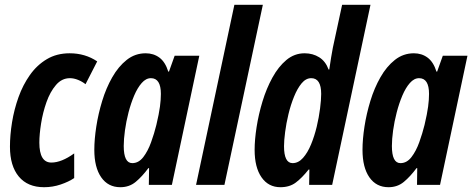

<svg xmlns="http://www.w3.org/2000/svg" viewBox="-20 -780 1992 810"><path d="M166 9.8Q96.7 9.8 59.3 -35.2Q22 -80.1 22 -161.1Q22 -210 30.8 -264.2Q39.6 -318.4 58.1 -370.1Q76.7 -421.9 106.2 -463.6Q135.7 -505.4 177.5 -530.3Q219.2 -555.2 273.9 -555.2Q339.4 -555.2 390.1 -521L340.8 -424.8Q326.7 -436 309.1 -443.1Q291.5 -450.2 274.9 -450.2Q240.7 -450.2 216.1 -421.4Q191.4 -392.6 176 -348.9Q160.6 -305.2 153.3 -259Q146 -212.9 146 -178.2Q146 -94.2 196.8 -94.2Q239.3 -94.2 293 -132.8V-28.8Q270 -13.2 236.1 -1.7Q202.1 9.8 166 9.8Z M487.8 9.8Q436 9.8 407 -32Q377.9 -73.7 377.9 -147.9Q377.9 -191.9 386.2 -245.8Q394.5 -299.8 411.1 -354.2Q427.7 -408.7 453.6 -454.1Q479.5 -499.5 514.6 -527.3Q549.8 -555.2 594.7 -555.2Q627.9 -555.2 652.6 -536.9Q677.2 -518.6 689.9 -478H692.9L716.8 -544.9H820.8L705.1 0H607.9L608.9 -70.8H606Q579.6 -35.2 552.5 -12.7Q525.4 9.8 487.8 9.8ZM538.1 -91.8Q564.9 -91.8 584.5 -117.2Q604 -142.6 617.4 -179.9Q630.9 -217.3 639.6 -252.9Q650.9 -300.3 654.8 -330.1Q658.7 -359.9 658.7 -383.8Q658.7 -450.2 616.7 -450.2Q595.7 -450.2 577.9 -429.9Q560.1 -409.7 546.1 -377Q532.2 -344.2 522.2 -305.7Q512.2 -267.1 507.1 -229.7Q502 -192.4 502 -164.1Q502 -91.8 538.1 -91.8Z M807.1 0 968.8 -759.8H1088.9L926.8 0Z M1163.1 9.8Q1112.3 9.8 1083.3 -32Q1054.2 -73.7 1054.2 -147.9Q1054.2 -190.4 1062.5 -243.9Q1070.8 -297.4 1087.4 -352.1Q1104 -406.7 1129.2 -452.6Q1154.3 -498.5 1188.2 -526.9Q1222.2 -555.2 1265.1 -555.2Q1299.8 -555.2 1326.7 -538.3Q1353.5 -521.5 1366.2 -486.8H1369.1Q1373 -514.2 1377 -538.1Q1380.9 -562 1384.3 -579.1L1423.3 -759.8H1543L1381.3 0H1284.2L1285.2 -64.9H1282.2Q1253.9 -29.3 1227.8 -9.8Q1201.7 9.8 1163.1 9.8ZM1214.4 -91.8Q1238.8 -91.8 1258.3 -113.8Q1277.8 -135.7 1292.2 -170.7Q1306.6 -205.6 1316.2 -245.6Q1325.7 -285.6 1330.3 -322.5Q1335 -359.4 1335 -383.8Q1335 -450.2 1293 -450.2Q1270.5 -450.2 1252.4 -428.5Q1234.4 -406.7 1220.5 -372.3Q1206.5 -337.9 1197 -298.6Q1187.5 -259.3 1182.9 -223.1Q1178.2 -187 1178.2 -163.1Q1178.2 -91.8 1214.4 -91.8Z M1619.1 9.8Q1567.4 9.8 1538.3 -32Q1509.3 -73.7 1509.3 -147.9Q1509.3 -191.9 1517.6 -245.8Q1525.9 -299.8 1542.5 -354.2Q1559.1 -408.7 1585 -454.1Q1610.8 -499.5 1646 -527.3Q1681.2 -555.2 1726.1 -555.2Q1759.3 -555.2 1783.9 -536.9Q1808.6 -518.6 1821.3 -478H1824.2L1848.1 -544.9H1952.1L1836.4 0H1739.3L1740.2 -70.8H1737.3Q1710.9 -35.2 1683.8 -12.7Q1656.7 9.8 1619.1 9.8ZM1669.4 -91.8Q1696.3 -91.8 1715.8 -117.2Q1735.4 -142.6 1748.8 -179.9Q1762.2 -217.3 1771 -252.9Q1782.2 -300.3 1786.1 -330.1Q1790 -359.9 1790 -383.8Q1790 -450.2 1748 -450.2Q1727.1 -450.2 1709.2 -429.9Q1691.4 -409.7 1677.5 -377Q1663.6 -344.2 1653.6 -305.7Q1643.6 -267.1 1638.4 -229.7Q1633.3 -192.4 1633.3 -164.1Q1633.3 -91.8 1669.4 -91.8Z"/></svg>

Font: Open Sans Condensed
Style: Bold Italic
Weight: 700
Width: 3
Italic angle: -12°
Designer: Monotype Design Team
Foundry: Monotype Imaging Inc.
Version: Version 3.003; ttfautohint (v1.8.4)